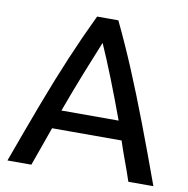

<svg xmlns="http://www.w3.org/2000/svg" viewBox="-78 -769 829 846"><g transform="rotate(10 336.5 -346.5)"><path d="M10 0Q63 -146 108 -265.5Q153 -385 197 -489Q241 -593 289 -693H384Q432 -593 475.5 -489Q519 -385 564.5 -265.5Q610 -146 663 0H551Q536 -45 520 -88Q504 -131 490 -174H179Q164 -131 148.5 -88Q133 -45 117 0ZM206 -258H462Q426 -356 393.5 -438Q361 -520 333 -583Q307 -520 274.5 -438Q242 -356 206 -258Z"/></g></svg>

Font: Ubuntu Sans Medium
Style: Regular
Weight: 500
Designer: Dalton Maag Ltd
Foundry: Dalton Maag Ltd
Version: Version 1.006; ttfautohint (v1.8.4.7-5d5b)